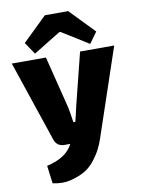

<svg xmlns="http://www.w3.org/2000/svg" viewBox="-100 -797 784 1069"><g transform="rotate(-10 292.0 -262.5)"><path d="M139 -529 93 -597 230 -730H362L496 -591L451 -529L300 -623H292ZM581 -497 415 -5Q404 29 388.5 59Q373 89 347 121Q321 153 288 171Q255 189 210 200Q165 211 110 199L97 98Q209 73 245 0H213Q168 0 155 -43L2 -497H195L269 -201Q275 -171 283 -116H294Q301 -142 314 -201L388 -497Z"/></g></svg>

Font: Exo 2.0 Extra Bold
Style: Regular
Weight: 800
Designer: Natanael Gama
Version: Version 1.001;PS 001.001;hotconv 1.0.70;makeotf.lib2.5.58329